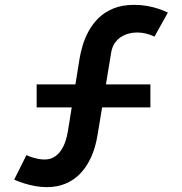

<svg xmlns="http://www.w3.org/2000/svg" viewBox="-20 -755 749 790"><path d="M172.8 15Q148.5 15 124.1 10.5Q99.8 6 77.7 -1Q55.6 -8.1 38.3 -15.7L88.8 -117Q96.5 -112.8 109 -108.7Q121.6 -104.5 135.7 -101.6Q149.8 -98.7 163 -98.7Q185.2 -98.7 201.6 -108.2Q218 -117.7 229.8 -134.4Q241.6 -151.1 248.9 -172.5Q256.2 -193.8 259.7 -217.2L307.3 -513.5Q311.2 -537.3 319.7 -566.6Q328.2 -595.8 344 -625.5Q359.8 -655.1 384.7 -680Q409.7 -704.8 446 -719.9Q482.3 -735 531.8 -735Q558.7 -735 583.8 -730.8Q609 -726.5 631 -719.2Q652.9 -711.9 670.7 -703.3L615.5 -604Q616.8 -604 606.9 -608.3Q597.1 -612.7 580.4 -617Q563.8 -621.3 543.8 -621.3Q526.9 -621.3 509.8 -616.9Q492.6 -612.4 477.5 -602.6Q462.5 -592.8 451.9 -577.2Q441.3 -561.5 437.5 -539L381.5 -200.2Q373 -147.8 354.7 -107.8Q336.3 -67.7 309.6 -40.2Q282.8 -12.8 248.4 1.1Q213.9 15 172.8 15ZM130.8 -313.2V-407.7H598.8V-313.2Z"/></svg>

Font: Manrope ExtraLight
Style: Regular
Weight: 200
Designer: Mikhail Sharanda
Foundry: Mikhail Sharanda
Version: Version 4.505